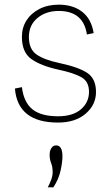

<svg xmlns="http://www.w3.org/2000/svg" viewBox="-20 -519 474 824"><path d="M229 7Q56 7 44 -139L74 -145Q82 -80 119 -50Q156 -20 229 -20Q293 -20 327.5 -50Q362 -80 362 -125Q362 -169 329.5 -187.5Q297 -206 231 -220Q154 -237 114 -266Q74 -295 74 -361Q74 -400 93.5 -431Q113 -462 149 -480.5Q185 -499 232 -499Q293 -499 332.5 -468.5Q372 -438 382 -377L353 -371Q338 -472 232 -472Q177 -472 140.5 -441.5Q104 -411 104 -360Q104 -308 137 -285Q170 -262 237 -248Q320 -230 356 -205Q392 -180 392 -124Q392 -69 347.5 -31Q303 7 229 7ZM185 285Q194 268 200 251.5Q206 235 206 220Q206 197 199.5 181Q193 165 193 146Q193 128 200.5 116.5Q208 105 221 105Q248 105 248 152Q248 176 240 213Q232 250 209 285Z"/></svg>

Font: Livvic Thin
Style: Regular
Weight: 250
Designer: Jacques Le Bailly, Baron von Fonthausen
Version: Version 1.001; ttfautohint (v1.8.2)